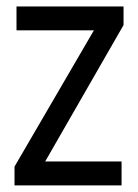

<svg xmlns="http://www.w3.org/2000/svg" viewBox="-20 -562 418 582"><path d="M24 0V-57L281.5 -499L298.5 -470H30V-542.5H354.5V-486L100 -43L82.5 -72.5H348.5V0Z"/></svg>

Font: Mohave Light
Style: Regular
Weight: 400
Version: Version 2.003